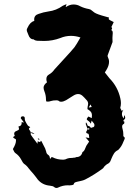

<svg xmlns="http://www.w3.org/2000/svg" viewBox="-20 -787 675 938"><path d="M407.7 -157.2Q411.1 -153.8 413.6 -153.8Q416 -153.8 417.5 -158.2Q416 -158.7 414.3 -159.7Q412.6 -160.6 411.1 -160.6Q409.2 -160.6 407.7 -157.2ZM413.6 -261.7 428.2 -264.2 421.9 -276.9ZM130.4 -140.6Q141.1 -140.1 148.4 -132.3Q145.5 -133.3 142.1 -133.8Q138.7 -134.3 135.7 -135.7Q132.3 -136.7 130.4 -140.6ZM168.5 -104.5Q166 -106.4 164.6 -109.4Q165 -109.4 165.8 -110.1Q166.5 -110.8 167 -110.8L174.3 -106.9Q169.4 -104.5 168.5 -104.5ZM129.9 -140.6H130.4L129.9 -130.9Q129.9 -127.9 163.1 -84.5Q164.1 -93.3 164.1 -96.7Q166 -95.7 176.3 -92.3L176.8 -93.8L179.2 -99.6Q180.2 -98.6 181.4 -98.1Q182.6 -97.7 183.1 -96.2Q187.5 -86.4 192.9 -76.7Q201.7 -62.5 205.6 -46.4Q207 -36.1 214.6 -31Q222.2 -25.9 223.1 -18.6Q223.1 -16.1 223.6 -14.2Q225.1 -12.7 226.3 -12.5Q227.5 -12.2 228 -11.7L231 -19.5Q234.9 -19.5 236.3 -19Q258.8 -6.8 289.6 -6.8Q299.8 -7.3 308.1 -12.2Q315.9 -15.6 333.5 -15.6L339.8 -16.6Q347.7 -16.6 349.4 -18.1Q351.1 -19.5 352.1 -19.5Q377 -19.5 382.8 -43.9Q391.6 -48.3 396.5 -62.5Q400.4 -74.7 410.2 -87.4L415.5 -95.2L406.2 -106.4L397.9 -115.7Q406.2 -114.7 416 -112.8L414.6 -126Q413.1 -133.3 411.1 -133.8Q400.9 -135.7 400.9 -141.1Q400.9 -144 405.3 -150.4L407.7 -155.3L407.2 -156.2V-157.7L407.7 -157.2L398.9 -181.2Q398.9 -185.1 399.9 -189.5Q401.4 -187 403.3 -184.8Q405.3 -182.6 405.8 -180.7Q405.8 -171.9 414.6 -170.9Q416.5 -170.4 418.5 -168.9Q421.4 -165 424.8 -161.6Q427.2 -164.1 431.2 -164.6Q435.1 -165 438 -167Q440.9 -168.9 441.4 -174.8Q441.4 -180.2 439.2 -183.6Q437 -187 433.8 -190.2Q430.7 -193.4 427.7 -197.8L423.8 -182.6Q419.4 -190.4 415 -193.8Q403.8 -201.2 403.8 -205.1Q403.8 -209 412.1 -217.8L414.1 -216.8Q420.9 -213.9 428.2 -210Q429.2 -216.8 429.2 -222.2Q429.2 -230.5 426.8 -235.8Q422.4 -245.1 407.2 -253.9Q407.2 -263.7 409.7 -273.4Q410.6 -276.9 410.6 -280.3Q410.6 -291 401.9 -299.3L392.1 -310.1Q389.2 -312.5 386.7 -315.4Q375.5 -327.6 361.8 -327.6Q350.6 -327.6 338.4 -319.8L302.7 -297.4Q289.1 -290 279.3 -290Q272.9 -290 270.5 -291.5Q265.1 -296.9 255.9 -296.9Q239.3 -296.9 229 -293.5Q221.2 -290.5 213.4 -290.5Q210 -290.5 206.1 -291.5Q206.1 -292.5 205.3 -294.4Q204.6 -296.4 204.6 -301.8Q204.6 -321.8 196.8 -341.3Q192.9 -351.1 192.9 -358.9Q192.9 -372.1 209.5 -384.8Q206.5 -392.6 206.5 -400.4Q206.5 -416 219.2 -422.9Q235.4 -432.1 246.1 -447.8Q255.9 -459.5 303.2 -510.3Q324.2 -532.7 343.8 -556.2Q353.5 -569.3 373 -604Q349.6 -611.8 326.7 -611.8Q299.8 -611.8 274.4 -601.1Q236.3 -586.9 195.8 -586.9L177.7 -587.4Q173.8 -587.9 161.1 -587.9Q149.4 -589.8 147.5 -592.3Q145.5 -594.7 144.5 -594.7Q126 -594.7 118.7 -616.7Q116.7 -623 113.8 -628.9Q110.8 -634.8 110.8 -640.1Q110.8 -644.5 112.3 -647Q113.8 -649.4 114.7 -651.9Q127 -679.2 147.5 -685.1L147 -691.9Q147 -712.9 168.9 -719.2Q191.9 -727.5 216.3 -731Q254.9 -735.8 286.6 -758.8Q291 -761.2 297.4 -763.7Q300.8 -764.6 305.2 -766.6Q305.2 -765.6 304.7 -765.1L300.8 -753.4H303.2Q320.8 -765.1 339.4 -765.1Q357.4 -765.1 372.1 -756.3Q392.1 -746.6 415 -742.7Q423.3 -741.2 430.7 -733.9L441.4 -725.6Q453.6 -717.3 497.1 -705.6L512.7 -701.2Q511.2 -697.8 511.2 -693.8Q512.2 -689.9 535.6 -679.2Q531.2 -668.5 527.3 -661.6Q525.4 -658.7 524.9 -657.2V-655.3Q524.9 -652.8 527.3 -649.9Q527.8 -649.9 527.8 -649.4Q527.8 -647.5 523.9 -640.1Q529.8 -636.2 530.3 -632.1Q530.8 -627.9 530.8 -625Q530.8 -622.1 530.3 -618.4Q529.8 -614.7 529.8 -610.6Q529.8 -606.4 529.3 -601.6Q529.3 -584.5 529.8 -583.5V-581.5L526.9 -573.7Q508.8 -522.9 507.3 -520.5Q505.4 -515.6 505.4 -514.2Q505.4 -512.2 506.3 -509.8Q512.7 -497.1 512.7 -484.9Q512.7 -465.8 499 -443.8Q496.1 -438 492.2 -433.1Q512.2 -407.2 514.6 -404.8Q555.7 -362.8 567.9 -306.2Q570.8 -293.9 570.8 -283.2Q570.8 -271 567.4 -259.8L574.7 -245.1L580.1 -249Q581.1 -250 583 -251Q575.7 -240.2 575.7 -230Q575.7 -218.8 584.5 -208.5L586.9 -225.1Q591.8 -217.3 591.8 -211.9Q591.8 -206.5 585.9 -201.7Q582.5 -198.7 582.5 -196.3Q582.5 -194.3 587.4 -192.9V-188Q587.4 -184.1 585.9 -182.6Q576.7 -177.7 576.7 -169.9Q576.7 -162.6 579.1 -155.8Q582.5 -144 582.5 -130.4V-123Q583.5 -119.1 587.9 -116.7Q589.4 -116.2 589.4 -109.9Q588.9 -107.4 587.9 -106Q585 -100.1 582.5 -93.8Q574.2 -71.3 559.1 -56.2Q558.1 -54.7 557.1 -54.2Q543.5 -47.9 536.6 -36.6Q529.8 -25.4 524.9 -13.2Q523.4 -8.8 521.5 -4.9Q517.1 9.3 502.9 15.1Q499 17.1 489.3 26.9Q487.8 28.8 486.6 31Q485.4 33.2 483.4 35.2Q441.9 66.4 395.5 90.3Q386.2 94.7 376 96.7Q369.1 97.7 362.8 99.6Q359.9 100.6 355.2 101.3Q350.6 102.1 346.2 104.2Q341.8 106.4 339.8 113.8Q338.9 115.7 332.5 117.2L319.3 118.7L311.5 118.2Q286.6 118.2 263.7 129.4Q260.3 131.3 255.9 131.3Q249 131.3 244.1 126.5Q239.3 121.6 223.6 120.1Q187 116.7 164.6 90.3L154.8 77.1Q143.1 61.5 129.9 47.4L120.1 35.6Q110.8 22 96.7 12.7Q92.8 10.3 83 -8.3Q73.2 -26.9 55.2 -39.1Q49.8 -42.5 43 -58.6L44.4 -61.5Q58.1 -84.5 58.1 -100.6L57.6 -106.4Q45.4 -113.3 44.9 -114.7L44.4 -116.2Q44.4 -119.1 52.2 -123Q49.3 -129.4 49.3 -133.8Q49.3 -143.1 60.1 -147Q67.4 -149.9 70.1 -151.9Q72.8 -153.8 72.8 -157.7L70.3 -169.4Q85.9 -171.4 85.9 -186L85.4 -190.4L97.2 -188.5Q82.5 -207 81.5 -209Q81.5 -218.8 91.3 -218.8Q101.1 -218.8 101.1 -209V-205.6Q101.1 -197.3 109.4 -184.1Q112.3 -180.2 114.7 -175.8Q117.2 -171.4 123 -168.9L127.9 -166Q121.1 -160.2 121.1 -158.2Q121.6 -154.3 124.5 -151.1Q127.4 -147.9 129.4 -142.6Z"/></svg>

Font: Pinzelan
Style: Regular
Weight: 400
Designer: GGBot
Version: 1.01